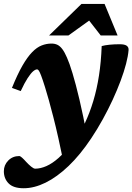

<svg xmlns="http://www.w3.org/2000/svg" viewBox="-48 -736 687 996"><path d="M59.5 -263.5 14 -280Q42.5 -350.5 68.2 -395.2Q94 -440 118.5 -465.2Q143 -490.5 168 -500.2Q193 -510 219 -510Q236.5 -510 250 -503.5Q263.5 -497 275.5 -481Q287.5 -465 299.5 -437Q312 -409.5 328.2 -356Q344.5 -302.5 364 -220.2Q383.5 -138 405 -23L284.5 119.5Q268.5 42.5 254.8 -19.2Q241 -81 228.5 -129.5Q216 -178 205.5 -216Q195 -254 185.5 -284Q173 -324 165.5 -343.5Q158 -363 153.5 -369.5Q149 -376 144 -376Q135.5 -376 123.5 -365.8Q111.5 -355.5 95.5 -331Q79.5 -306.5 59.5 -263.5ZM319 8.5 334 5Q366.5 -42.5 392 -96.5Q417.5 -150.5 436 -212Q454.5 -273.5 465.5 -344.5Q476.5 -415.5 479.5 -497Q495.5 -501.5 520 -504Q544.5 -506.5 573 -506.5Q598.5 -506.5 609.2 -498.8Q620 -491 619 -476.5Q616.5 -445.5 606 -405Q595.5 -364.5 577.8 -317Q560 -269.5 536.8 -219Q513.5 -168.5 485.2 -117.2Q457 -66 425 -18Q368 67.5 307.8 125Q247.5 182.5 188.5 211.5Q129.5 240.5 75 240.5Q21.5 240.5 -3.2 215.5Q-28 190.5 -28 152.5Q-28 120 -5.2 96.8Q17.5 73.5 52 73.5Q57 73.5 66.5 82Q76 90.5 88 104Q100.5 117.5 113.5 128.2Q126.5 139 134.5 139Q162 139 192.8 125.5Q223.5 112 256 83.2Q288.5 54.5 319 8.5ZM206.5 -552 374.5 -715.5H494.5L562 -552H474.5L401 -646.5H438.5L307 -552Z"/></svg>

Font: Newsreader 9pt
Style: Bold Italic
Weight: 700
Italic angle: -17°
Designer: Hugues Gentile
Foundry: Production Type
Version: Version 1.003